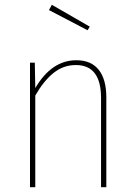

<svg xmlns="http://www.w3.org/2000/svg" viewBox="-20 -780 564 800"><path d="M423 -375V0H401V-372Q401 -509 296 -509Q244 -509 203 -476Q162 -443 127 -382V0H105V-519H125L127 -413Q195 -529 298 -529Q360 -529 391.5 -489Q423 -449 423 -375ZM196 -760 354 -669 345 -654 184 -738Z"/></svg>

Font: Fira Sans Condensed Thin
Style: Regular
Weight: 250
Width: 3
Designer: Carrois Corporate & Edenspiekermann AG
Foundry: Carrois Corporate GbR & Edenspiekermann AG
Version: Version 4.203